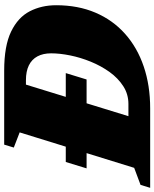

<svg xmlns="http://www.w3.org/2000/svg" viewBox="41 -808 738 918"><g transform="rotate(-90 410.0 -349.0)"><path d="M64 -304 94.5 -403.5H519.5L489 -304ZM372 -104Q419 -104 457.2 -128.8Q495.5 -153.5 524.8 -194.2Q554 -235 574 -284Q594 -333 604 -382.5Q614 -432 614 -473.5Q614 -512 599.5 -539Q585 -566 556.5 -580Q528 -594 485.5 -594H364.5L371 -698H531.5Q649.5 -698 717.8 -665Q786 -632 815 -575.8Q844 -519.5 844 -449.5Q844 -345 808.5 -261.8Q773 -178.5 707.2 -120Q641.5 -61.5 551 -30.8Q460.5 0 351 0H157.5L212 -104ZM236 -624 163.5 -652 177.5 -698H496.5L281.5 0H-29L-15 -46L66.5 -76.5Z"/></g></svg>

Font: Newsreader 9pt ExtraBold
Style: Italic
Weight: 800
Italic angle: -17°
Designer: Hugues Gentile
Foundry: Production Type
Version: Version 1.003